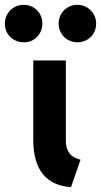

<svg xmlns="http://www.w3.org/2000/svg" viewBox="-74 -777 423 805"><path d="M65.4 -189.5V-523.4H202.1V-186.5Q201.7 -121.6 263.7 -107.4L223.6 7.8Q66.4 -3.9 65.4 -189.5ZM171.9 -677.7Q171.9 -699.7 182.1 -717.8Q192.4 -735.8 210.4 -746.3Q228.5 -756.8 250 -756.8Q272 -756.8 290 -746.3Q308.1 -735.8 318.6 -717.8Q329.1 -699.7 329.1 -677.7Q329.1 -656.2 318.8 -638.2Q308.6 -620.1 290.5 -609.9Q272.5 -599.6 251 -599.6Q229 -599.6 210.9 -609.9Q192.9 -620.1 182.4 -637.9Q171.9 -655.8 171.9 -677.7ZM-53.7 -677.7Q-53.7 -699.7 -43.2 -717.8Q-32.7 -735.8 -14.6 -746.3Q3.4 -756.8 25.4 -756.8Q46.9 -756.8 64.9 -746.6Q83 -736.3 93.3 -718.3Q103.5 -700.2 103.5 -678.7Q103.5 -656.2 93.3 -638.2Q83 -620.1 65.2 -609.6Q47.4 -599.1 25.4 -599.6Q3.4 -599.6 -14.6 -609.9Q-32.7 -620.1 -43.2 -637.9Q-53.7 -655.8 -53.7 -677.7Z"/></svg>

Font: Reddit Sans Strawberry
Style: Bold
Weight: 700
Designer: Stephen Hutchings
Foundry: Reddit
Version: Version 1.013